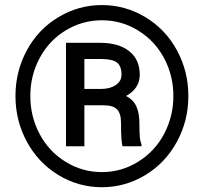

<svg xmlns="http://www.w3.org/2000/svg" viewBox="-20 -741 824 770"><path d="M42 -356Q42 -454.6 87.6 -539.1Q133.3 -623.5 214.1 -672.1Q294.9 -720.7 388.7 -720.7Q482.4 -720.7 563.2 -672.1Q644 -623.5 689.7 -539.1Q735.4 -454.6 735.4 -356Q735.4 -256.3 689 -171.6Q642.6 -86.9 562.3 -38.6Q481.9 9.8 388.7 9.8Q294.4 9.8 214.1 -39.1Q133.8 -87.9 87.9 -172.4Q42 -256.8 42 -356ZM675.3 -356Q675.3 -437 638.7 -506.6Q602.1 -576.2 535.2 -617.9Q468.3 -659.7 388.7 -659.7Q311 -659.7 244.4 -619.6Q177.7 -579.6 139.6 -509.3Q101.6 -439 101.6 -356Q101.6 -272.9 139.4 -202.6Q177.2 -132.3 243.9 -91.6Q310.5 -50.8 388.7 -50.8Q466.8 -50.8 533.9 -92.3Q601.1 -133.8 638.2 -204.1Q675.3 -274.4 675.3 -356ZM318.4 -318.8V-154.3H244.6V-569.3H381.8Q455.6 -569.3 498 -535.9Q540.5 -502.4 540.5 -440.9Q540.5 -386.2 485.4 -356Q515.1 -340.8 527.1 -313.7Q539.1 -286.6 539.1 -246.6Q539.1 -206.5 540.8 -189.9Q542.5 -173.3 547.4 -162.1V-154.3H471.7Q465.3 -170.9 465.3 -249Q465.3 -286.1 449.2 -302.5Q433.1 -318.8 395.5 -318.8ZM318.4 -384.3H384.8Q420.9 -384.3 444.1 -399.9Q467.3 -415.5 467.3 -440.9Q467.3 -475.1 450 -489.5Q432.6 -503.9 387.2 -504.4H318.4Z"/></svg>

Font: TypoPRO Roboto
Style: Bold
Weight: 700
Designer: Google
Version: Version 2.136; 2016